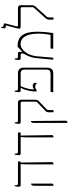

<svg xmlns="http://www.w3.org/2000/svg" viewBox="1014 -1928 1153 3222"><g transform="rotate(-90 1591.0 -316.5)"><path d="M444 6V-413Q444 -446 445 -471.5Q446 -497 447 -515Q448 -533 449 -545V-547H95Q81 -547 75 -554.5Q69 -562 69 -578Q69 -585 70 -596Q71 -607 73 -620Q75 -633 78 -647H94V-629Q94 -610 101.5 -601Q109 -592 122 -592H479Q486 -592 489.5 -589Q493 -586 493 -578V-551L475 -547L482 -12Q477 -7 469 -2.5Q461 2 451 6ZM85 6V-303Q85 -333 89.5 -347.5Q94 -362 102 -366L116 -374L121 -369V-12Q116 -7 109 -2.5Q102 2 92 6Z M897 6V-414Q897 -447 898 -470Q899 -493 900.5 -511.5Q902 -530 903 -546V-547H625Q612 -547 605.5 -554Q599 -561 599 -576Q599 -588 600.5 -600.5Q602 -613 604 -625Q606 -637 608 -647H624V-631Q624 -611 631 -601.5Q638 -592 652 -592H966Q974 -592 977 -589Q980 -586 980 -578V-547H928L935 -12Q930 -7 922 -2.5Q914 2 904 6Z M1337 7Q1328 7 1323 2Q1318 -3 1318 -11V-75Q1318 -91 1323.5 -105Q1329 -119 1343 -132L1480 -264Q1487 -269 1490.5 -274Q1494 -279 1495 -285.5Q1496 -292 1496 -301V-522Q1496 -534 1489.5 -540.5Q1483 -547 1470 -547H1150Q1136 -547 1130 -554.5Q1124 -562 1124 -579Q1124 -589 1126.5 -607Q1129 -625 1133 -647H1149V-631Q1149 -611 1156.5 -601.5Q1164 -592 1177 -592H1480Q1509 -592 1519 -576Q1529 -560 1529 -538V-308Q1529 -291 1526.5 -279Q1524 -267 1519 -259Q1514 -251 1504 -241L1372 -114Q1362 -105 1359 -96.5Q1356 -88 1356 -75V-11Q1356 -3 1351.5 2Q1347 7 1337 7ZM1139 240V-305Q1139 -335 1143 -349Q1147 -363 1156 -369L1167 -376L1172 -371L1177 221Q1171 227 1163.5 231.5Q1156 236 1146 240Z M1653 0 1661 -45H1961Q2001 -45 2018 -62Q2035 -79 2035 -116V-481Q2035 -504 2026.5 -518.5Q2018 -533 2004.5 -540Q1991 -547 1975 -547H1682Q1668 -547 1662.5 -554.5Q1657 -562 1657 -579Q1657 -589 1659 -607Q1661 -625 1665 -647H1681V-631Q1681 -611 1688.5 -601.5Q1696 -592 1709 -592H1976Q2019 -592 2043 -567.5Q2067 -543 2067 -501V-113Q2067 -71 2056 -46.5Q2045 -22 2026 -11Q2007 0 1982 0ZM1802 -274Q1789 -291 1777 -297Q1765 -303 1749 -303Q1733 -303 1720 -297.5Q1707 -292 1691 -280H1667V-287Q1667 -325 1674 -372Q1681 -419 1695 -465Q1709 -511 1729 -546V-557H1758V-550Q1752 -535 1738.5 -500.5Q1725 -466 1713.5 -420.5Q1702 -375 1702 -328V-321Q1716 -331 1729.5 -337.5Q1743 -344 1761 -344Q1775 -344 1787 -339Q1799 -334 1806 -325Q1813 -316 1813 -303Q1813 -294 1810 -288Q1807 -282 1802 -274Z M2201 0 2226 -272Q2231 -332 2245.5 -374.5Q2260 -417 2274.5 -444.5Q2289 -472 2296 -486Q2303 -501 2304.5 -509.5Q2306 -518 2306 -531Q2306 -547 2278 -547H2222Q2208 -547 2202 -554.5Q2196 -562 2196 -579Q2196 -589 2198.5 -607Q2201 -625 2205 -647H2221V-631Q2221 -611 2228.5 -601.5Q2236 -592 2249 -592H2304Q2320 -592 2326 -585.5Q2332 -579 2332 -565V-521L2334 -520L2418 -598H2433Q2516 -598 2568.5 -562Q2621 -526 2645.5 -452.5Q2670 -379 2670 -266Q2670 -248 2669 -221.5Q2668 -195 2666 -162Q2664 -129 2659.5 -88Q2655 -47 2647 0H2384L2389 -45H2601Q2613 -45 2616 -48.5Q2619 -52 2622 -68Q2627 -96 2632.5 -145Q2638 -194 2638 -248Q2638 -331 2624.5 -388Q2611 -445 2587 -480Q2563 -515 2533 -531.5Q2503 -548 2468 -548Q2425 -548 2388.5 -525Q2352 -502 2324.5 -463.5Q2297 -425 2280.5 -378.5Q2264 -332 2259 -284L2234 0Z M2892 7Q2883 7 2878 1.5Q2873 -4 2873 -14V-77Q2873 -91 2880 -104Q2887 -117 2900 -133L3069 -320Q3076 -329 3079 -334.5Q3082 -340 3082 -348V-522Q3082 -534 3075.5 -540.5Q3069 -547 3057 -547H2751Q2740 -547 2730.5 -553Q2721 -559 2721 -573Q2721 -581 2726 -602Q2731 -623 2738 -650.5Q2745 -678 2752.5 -705Q2760 -732 2766 -753.5Q2772 -775 2774 -783Q2775 -789 2773.5 -792Q2772 -795 2767 -796L2744 -799Q2734 -801 2730.5 -806.5Q2727 -812 2727 -823Q2727 -834 2730.5 -850.5Q2734 -867 2736 -873H2750V-864Q2750 -853 2755 -844.5Q2760 -836 2772 -834L2794 -832Q2805 -830 2808.5 -821Q2812 -812 2806 -790L2760 -619Q2756 -605 2762 -598.5Q2768 -592 2781 -592H3068Q3089 -592 3099 -583.5Q3109 -575 3112 -563Q3115 -551 3115 -539L3114 -345Q3114 -334 3109 -322.5Q3104 -311 3092 -298L2927 -114Q2918 -104 2914.5 -96.5Q2911 -89 2911 -77V-14Q2911 -4 2906.5 1.5Q2902 7 2892 7Z"/></g></svg>

Font: Noto Serif Hebrew ExtraLight
Style: Regular
Weight: 250
Version: Version 2.003